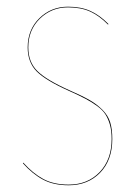

<svg xmlns="http://www.w3.org/2000/svg" viewBox="-20 -547 414 576"><path d="M184.1 -526.9Q222.7 -526.9 251 -514.2Q279.3 -501.5 305.2 -475.1L304.2 -473.1Q277.8 -500 250 -512.5Q222.2 -524.9 184.1 -524.9Q134.3 -524.9 99.6 -491Q64.9 -457 64.9 -404.8Q64.9 -360.8 92 -334Q119.1 -307.1 189 -275.9Q227.1 -259.3 248.8 -246.8Q270.5 -234.4 287.4 -217.5Q304.2 -200.7 310.5 -180.2Q316.9 -159.7 316.9 -129.9Q316.9 -66.4 280.3 -28.8Q243.7 8.8 186 8.8Q140.6 8.8 109.1 -8.1Q77.6 -24.9 48.8 -57.1L49.8 -59.1Q78.6 -26.9 109.9 -10Q141.1 6.8 186 6.8Q242.7 6.8 278.8 -30.5Q314.9 -67.9 314.9 -129.9Q314.9 -153.8 310.1 -171.6Q305.2 -189.5 296.9 -202.9Q288.6 -216.3 272 -228.5Q255.4 -240.7 236.8 -250.5Q218.3 -260.3 188 -273.9Q117.7 -305.2 90.3 -332.5Q63 -359.9 63 -404.8Q63 -458 98.1 -492.4Q133.3 -526.9 184.1 -526.9Z"/></svg>

Font: Fira Sans Compressed Two
Style: Regular
Weight: 100
Width: 1
Designer: Carrois Corporate & Edenspiekermann AG
Foundry: Carrois Corporate GbR & Edenspiekermann AG
Version: Version 4.203;PS 004.203;hotconv 1.0.88;makeotf.lib2.5.64775